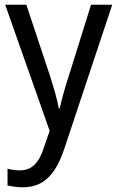

<svg xmlns="http://www.w3.org/2000/svg" viewBox="-20 -556 499 816"><path d="M2 -536 191 0 167 70C146 135 117 168 64 168C45 168 26 165 12 161V232C29 236 51 240 77 240C169 240 218 181 253 77L457 -536H367L272 -232C255 -181 241 -129 234 -95H230C222 -138 208 -184 193 -232L92 -536Z"/></svg>

Font: Noto Sans Lao UI SemCond
Style: Regular
Weight: 400
Width: 4
Designer: Monotype Design Team
Foundry: Monotype Imaging Inc.
Version: Version 2.000